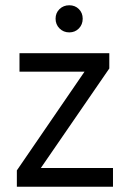

<svg xmlns="http://www.w3.org/2000/svg" viewBox="-20 -709 493 729"><path d="M279.5 -674.5Q294 -660 294 -638Q294 -616 279.5 -601Q265 -586 243 -586Q221 -586 206 -601Q191 -616 191 -638Q191 -660 206 -674.5Q221 -689 243 -689Q265 -689 279.5 -674.5ZM409 0H44V-62L301 -437H54V-507H395V-449L135 -71H409Z"/></svg>

Font: Hind Jalandhar
Style: Regular
Weight: 400
Designer: Namrata Goyal
Foundry: Indian Type Foundry
Version: Version 0.702;PS 1.0;hotconv 1.0.81;makeotf.lib2.5.63406